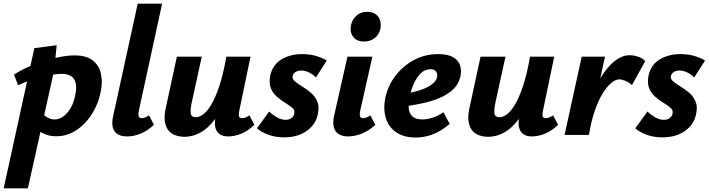

<svg xmlns="http://www.w3.org/2000/svg" viewBox="-56 -731 3839 1040"><path d="M-36 289 130 -470 251 -486 238 -353 95 289ZM249 7Q211 7 183 -6Q155 -19 137 -38.5Q119 -58 111 -78L163 -129Q181 -106 200.5 -95Q220 -84 239 -84Q264 -84 286 -99.5Q308 -115 325.5 -144Q343 -173 351 -213Q364 -269 346.5 -300Q329 -331 276 -331Q257 -331 228.5 -326.5Q200 -322 167 -313.5Q134 -305 101 -293.5Q68 -282 42 -269L20 -327Q71 -360 131.5 -383Q192 -406 249 -418.5Q306 -431 347 -431Q412 -431 446.5 -403.5Q481 -376 490.5 -332.5Q500 -289 491 -241Q478 -171 442.5 -114.5Q407 -58 357 -25.5Q307 7 249 7Z M632 8Q604 8 584 -2.5Q564 -13 556 -37.5Q548 -62 557 -103L690 -711H822L696 -131Q692 -113 695 -102Q698 -91 712 -91Q719 -91 728.5 -94Q738 -97 751 -106L778 -55Q744 -23 706.5 -7.5Q669 8 632 8Z M944 10Q918 10 895 2Q872 -6 857 -24Q842 -42 837 -73Q832 -104 843 -151L902 -424H1037L983 -178Q975 -142 977 -119Q979 -96 1005 -96Q1023 -96 1044.5 -111.5Q1066 -127 1088.5 -164.5Q1111 -202 1132 -265Q1153 -328 1170 -424H1233Q1209 -299 1176.5 -215Q1144 -131 1106 -82Q1068 -33 1027 -11.5Q986 10 944 10ZM1180 8Q1154 8 1136 -3Q1118 -14 1111 -38.5Q1104 -63 1113 -103L1179 -424H1301L1240 -131Q1236 -111 1238.5 -101Q1241 -91 1255 -91Q1263 -91 1272 -94Q1281 -97 1295 -106L1322 -55Q1288 -22 1251 -7Q1214 8 1180 8Z M1483 13Q1435 13 1396.5 -1.5Q1358 -16 1336 -36L1402 -127Q1419 -110 1443 -96Q1467 -82 1491 -82Q1511 -82 1523.5 -92Q1536 -102 1538 -116Q1542 -134 1527 -147Q1512 -160 1489 -174Q1466 -188 1444 -207Q1422 -226 1411 -253.5Q1400 -281 1408 -322Q1421 -381 1469 -409.5Q1517 -438 1581 -438Q1621 -438 1655.5 -428Q1690 -418 1714 -403L1655 -311Q1639 -329 1617 -339Q1595 -349 1575 -349Q1556 -349 1543.5 -340Q1531 -331 1529 -319Q1526 -303 1541.5 -290Q1557 -277 1581 -262.5Q1605 -248 1627.5 -229Q1650 -210 1662.5 -181.5Q1675 -153 1665 -111Q1654 -56 1605 -21.5Q1556 13 1483 13Z M1829 8Q1802 8 1781.5 -3Q1761 -14 1753 -39Q1745 -64 1754 -105L1826 -424H1961L1895 -131Q1891 -113 1894 -102Q1897 -91 1910 -91Q1918 -91 1927 -94Q1936 -97 1950 -106L1977 -55Q1943 -23 1904.5 -7.5Q1866 8 1829 8ZM1916 -506Q1888 -506 1870.5 -518.5Q1853 -531 1846.5 -552Q1840 -573 1846 -597Q1853 -628 1876 -647.5Q1899 -667 1933 -667Q1961 -667 1979 -654Q1997 -641 2003 -619.5Q2009 -598 2004 -573Q1996 -541 1972 -523.5Q1948 -506 1916 -506Z M2196 14Q2133 14 2091.5 -13.5Q2050 -41 2034.5 -89.5Q2019 -138 2031 -201Q2045 -267 2086 -320.5Q2127 -374 2186.5 -406Q2246 -438 2317 -438Q2369 -438 2398 -421.5Q2427 -405 2436 -377Q2445 -349 2438 -317Q2426 -266 2383 -233.5Q2340 -201 2277 -183Q2214 -165 2142 -156L2137 -223Q2180 -230 2217.5 -242Q2255 -254 2280.5 -272Q2306 -290 2311 -311Q2314 -321 2311.5 -331.5Q2309 -342 2300.5 -349Q2292 -356 2275 -356Q2247 -356 2224.5 -335Q2202 -314 2187 -281Q2172 -248 2163 -209Q2155 -172 2158 -143.5Q2161 -115 2179 -99.5Q2197 -84 2233 -84Q2257 -84 2287 -93.5Q2317 -103 2346 -123L2380 -60Q2351 -35 2319.5 -18Q2288 -1 2256.5 6.5Q2225 14 2196 14Z M2589 10Q2563 10 2540 2Q2517 -6 2502 -24Q2487 -42 2482 -73Q2477 -104 2488 -151L2547 -424H2682L2628 -178Q2620 -142 2622 -119Q2624 -96 2650 -96Q2668 -96 2689.5 -111.5Q2711 -127 2733.5 -164.5Q2756 -202 2777 -265Q2798 -328 2815 -424H2878Q2854 -299 2821.5 -215Q2789 -131 2751 -82Q2713 -33 2672 -11.5Q2631 10 2589 10ZM2825 8Q2799 8 2781 -3Q2763 -14 2756 -38.5Q2749 -63 2758 -103L2824 -424H2946L2885 -131Q2881 -111 2883.5 -101Q2886 -91 2900 -91Q2908 -91 2917 -94Q2926 -97 2940 -106L2967 -55Q2933 -22 2896 -7Q2859 8 2825 8Z M3090 0Q3116 -137 3158.5 -233.5Q3201 -330 3252 -381Q3303 -432 3355 -432Q3375 -432 3400 -424Q3425 -416 3439 -400L3367 -270Q3351 -285 3331.5 -293Q3312 -301 3298 -301Q3279 -301 3255.5 -282Q3232 -263 3208.5 -225Q3185 -187 3165.5 -130.5Q3146 -74 3134 0ZM3002 0 3095 -424H3221L3129 0Z M3532 13Q3484 13 3445.5 -1.5Q3407 -16 3385 -36L3451 -127Q3468 -110 3492 -96Q3516 -82 3540 -82Q3560 -82 3572.5 -92Q3585 -102 3587 -116Q3591 -134 3576 -147Q3561 -160 3538 -174Q3515 -188 3493 -207Q3471 -226 3460 -253.5Q3449 -281 3457 -322Q3470 -381 3518 -409.5Q3566 -438 3630 -438Q3670 -438 3704.5 -428Q3739 -418 3763 -403L3704 -311Q3688 -329 3666 -339Q3644 -349 3624 -349Q3605 -349 3592.5 -340Q3580 -331 3578 -319Q3575 -303 3590.5 -290Q3606 -277 3630 -262.5Q3654 -248 3676.5 -229Q3699 -210 3711.5 -181.5Q3724 -153 3714 -111Q3703 -56 3654 -21.5Q3605 13 3532 13Z"/></svg>

Font: Ysabeau Infant ExtraBold
Style: Italic
Weight: 800
Italic angle: -12°
Designer: Christian Thalmann (Catharsis Fonts)
Version: Version 2.001;gftools[0.9.30]; featfreeze: ss01,ss02,lnum